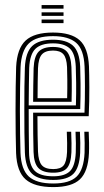

<svg xmlns="http://www.w3.org/2000/svg" viewBox="-20 -737 412 764"><path d="M192 7.5Q117.2 7.5 82.1 -23.1Q47 -53.8 44 -127.8Q43 -160.2 42.4 -204.4Q41.8 -248.5 41.8 -296.8Q41.8 -345 42.4 -390.4Q43 -435.8 44.2 -470.5Q47.8 -544 82.1 -575.8Q116.5 -607.5 191 -607.5Q262.8 -607.5 296.8 -577.1Q330.8 -546.8 334 -473.2Q335.2 -443.2 335.5 -389.4Q335.8 -335.5 333 -274.5H129Q129.2 -195.8 131.2 -134Q132.8 -96 146 -80.1Q159.2 -64.2 192 -64.2Q221.2 -64.2 233.1 -78.8Q245 -93.2 246.8 -132Q248 -162.8 245.8 -212.8H263.2Q265.5 -162.5 264.2 -131.2Q262.2 -85.5 246.1 -67.6Q230 -49.8 192 -49.8Q150.5 -49.8 132.8 -68.4Q115 -87 113.5 -132.2Q112.5 -161.2 112.1 -205.5Q111.8 -249.8 111.8 -288.8H316.2Q318.2 -343.8 318 -393.6Q317.8 -443.5 316.5 -472.8Q313.5 -540.2 283 -566.8Q252.5 -593.2 191 -593.2Q124.2 -593.2 94.5 -564.1Q64.8 -535 61.8 -469.5Q60.5 -434 59.9 -388.9Q59.2 -343.8 59.2 -296.1Q59.2 -248.5 59.9 -205Q60.5 -161.5 61.5 -129.2Q64.2 -62.5 94.6 -34.6Q125 -6.8 192 -6.8Q256.8 -6.8 285.1 -34.5Q313.5 -62.2 316.5 -128.8Q317.2 -145.2 316.9 -167.6Q316.5 -190 315.5 -212.8H333Q334 -192.2 334.4 -169.4Q334.8 -146.5 334 -128Q330.8 -54.5 298.1 -23.5Q265.5 7.5 192 7.5ZM192 -21Q133.8 -21 107.6 -45.5Q81.5 -70 79 -130Q77.8 -163.8 77.2 -208.5Q76.8 -253.2 76.8 -301Q76.8 -348.8 77.2 -392.5Q77.8 -436.2 79 -468.2Q81.8 -529 108.2 -554Q134.8 -579 191 -579Q244 -579 270.1 -555.6Q296.2 -532.2 299 -472.2Q300 -448.2 300.5 -403.1Q301 -358 299.2 -303H94.2Q94.2 -253 94.5 -214.1Q94.8 -175.2 95.5 -131.2Q96.2 -79.5 117.9 -57.5Q139.5 -35.5 192 -35.5Q237.5 -35.5 258.2 -55.8Q279 -76 281.5 -129.8Q283 -163 280.5 -212.8H298Q299.2 -190 299.5 -168.4Q299.8 -146.8 299 -129.2Q296.2 -69.8 272.1 -45.4Q248 -21 192 -21ZM94.2 -317.5H282Q283.5 -365.5 283 -407.4Q282.5 -449.2 281.5 -471.8Q279.2 -524.8 257.1 -544.6Q235 -564.5 191 -564.5Q143.5 -564.5 121.1 -542.9Q98.8 -521.2 96.2 -467.2Q95.5 -443.8 95 -402.1Q94.5 -360.5 94.2 -317.5ZM111.8 -331.8Q112 -361.8 112.4 -397.6Q112.8 -433.5 113.8 -466.2Q115.8 -512.5 133.6 -531.4Q151.5 -550.2 191 -550.2Q229 -550.2 245.6 -532.1Q262.2 -514 264.2 -470.2Q265 -452.8 265.5 -415.4Q266 -378 264.8 -331.8ZM129.5 -346.2H247.2Q248.2 -386 247.8 -420.4Q247.2 -454.8 246.8 -469.8Q245 -506.8 232.2 -521.2Q219.5 -535.8 191 -535.8Q160 -535.8 146.4 -520.1Q132.8 -504.5 131.2 -465.5Q130.5 -439.5 130 -410.2Q129.5 -381 129.5 -346.2ZM145.5 -702.5V-716.8H232.8V-702.5ZM145.5 -673.8V-688H232.8V-673.8ZM145.5 -645V-659.2H232.8V-645Z"/></svg>

Font: Big Shoulders Inline Display SemiBold
Style: Regular
Weight: 600
Designer: Patric King
Foundry: XO Type Co
Version: Version 1.000